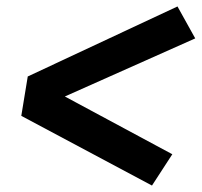

<svg xmlns="http://www.w3.org/2000/svg" viewBox="-20 -638 625 595"><path d="M451 -63 514 -160 181 -339 585 -519 530 -618 66 -401 46 -279Z"/></svg>

Font: Iosevka Sparkle Heavy
Style: Italic
Weight: 900
Italic angle: -9°
Designer: Belleve Invis
Foundry: Belleve Invis
Version: Version 4.5.0; ttfautohint (v1.8.3)